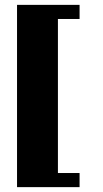

<svg xmlns="http://www.w3.org/2000/svg" viewBox="-20 -664 422 789"><path d="M307 -644V-586H218V47H307V105H50V-644Z"/></svg>

Font: Bigshot One
Style: Regular
Weight: 400
Designer: Gesine Todt
Foundry: Gesine Todt
Version: Version 1.000